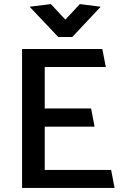

<svg xmlns="http://www.w3.org/2000/svg" viewBox="-20 -920 601 940"><path d="M541 0 524 -88H199V-300H443L426 -389H199V-592H498L481 -680H88V0ZM300 -824 229 -900 125 -887 265 -739H334L473 -887L371 -900Z"/></svg>

Font: Catamaran SemiBold
Style: Regular
Weight: 600
Designer: Pria Ravichandran
Version: Version 2.000